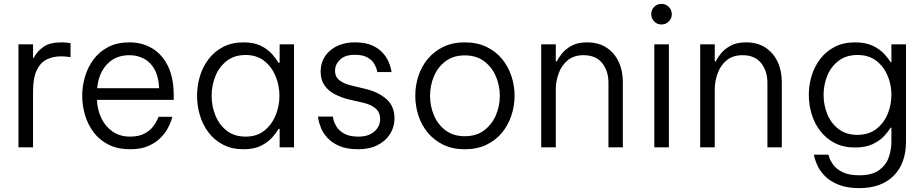

<svg xmlns="http://www.w3.org/2000/svg" viewBox="-20 -758 4755 988"><path d="M75 0V-530H150V-461H154Q170 -493 203 -516.5Q236 -540 295 -540Q314 -540 328.5 -538Q343 -536 343 -536V-464Q343 -464 327 -466Q311 -468 293 -468Q252 -468 219.5 -451.5Q187 -435 168.5 -395.5Q150 -356 150 -288V0Z M650 10Q586 10 539 -13.5Q492 -37 462 -77Q432 -117 417.5 -166Q403 -215 403 -265Q403 -315 417.5 -364Q432 -413 462 -453Q492 -493 537.5 -516.5Q583 -540 646 -540Q712 -540 763.5 -509Q815 -478 844.5 -417.5Q874 -357 874 -266V-244H479Q481 -193 501.5 -150Q522 -107 559.5 -81Q597 -55 650 -55Q694 -55 723 -70.5Q752 -86 767.5 -106.5Q783 -127 789.5 -142Q796 -157 796 -157H867Q867 -157 862 -140.5Q857 -124 844 -99Q831 -74 806.5 -49Q782 -24 744 -7Q706 10 650 10ZM480 -304H799Q796 -365 774.5 -402.5Q753 -440 719 -457Q685 -474 646 -474Q575 -474 531 -427.5Q487 -381 480 -304Z M1233 -540Q1288 -540 1324 -521.5Q1360 -503 1381.5 -478Q1403 -453 1413 -435H1419V-530H1493V0H1419V-95H1413Q1403 -76 1381.5 -51.5Q1360 -27 1324 -8.5Q1288 10 1233 10Q1173 10 1128 -13.5Q1083 -37 1053 -76.5Q1023 -116 1008.5 -165Q994 -214 994 -265Q994 -316 1008.5 -365Q1023 -414 1053 -453.5Q1083 -493 1128 -516.5Q1173 -540 1233 -540ZM1244 -475Q1185 -475 1146 -444Q1107 -413 1088 -365Q1069 -317 1069 -265Q1069 -213 1088 -165Q1107 -117 1146 -86Q1185 -55 1244 -55Q1302 -55 1340.5 -86Q1379 -117 1398.5 -165Q1418 -213 1418 -265Q1418 -317 1398.5 -365Q1379 -413 1340.5 -444Q1302 -475 1244 -475Z M1824 10Q1764 10 1725.5 -7Q1687 -24 1664.5 -49Q1642 -74 1632 -99Q1622 -124 1619 -141Q1616 -158 1616 -158H1693Q1693 -158 1696 -142.5Q1699 -127 1711.5 -106.5Q1724 -86 1751 -70.5Q1778 -55 1825 -55Q1876 -55 1906 -81Q1936 -107 1936 -145Q1936 -181 1911.5 -201Q1887 -221 1846 -230L1776 -246Q1736 -256 1703 -273Q1670 -290 1650 -318.5Q1630 -347 1630 -389Q1630 -456 1679 -498Q1728 -540 1807 -540Q1860 -540 1894.5 -524.5Q1929 -509 1949.5 -486Q1970 -463 1979.5 -440.5Q1989 -418 1992 -402.5Q1995 -387 1995 -387H1922Q1922 -387 1918.5 -400.5Q1915 -414 1904.5 -431.5Q1894 -449 1870.5 -462.5Q1847 -476 1807 -476Q1755 -476 1729.5 -451Q1704 -426 1704 -394Q1704 -363 1726.5 -345Q1749 -327 1788 -318L1859 -301Q1926 -285 1968 -248.5Q2010 -212 2010 -148Q2010 -105 1987.5 -69Q1965 -33 1923.5 -11.5Q1882 10 1824 10Z M2372 10Q2309 10 2261.5 -13Q2214 -36 2181.5 -75Q2149 -114 2133 -163.5Q2117 -213 2117 -265Q2117 -318 2133 -367Q2149 -416 2181.5 -455Q2214 -494 2261.5 -517Q2309 -540 2372 -540Q2435 -540 2483 -517Q2531 -494 2563 -455Q2595 -416 2611.5 -367Q2628 -318 2628 -265Q2628 -213 2611.5 -163.5Q2595 -114 2563 -75Q2531 -36 2483 -13Q2435 10 2372 10ZM2372 -57Q2431 -57 2471 -87Q2511 -117 2531.5 -164.5Q2552 -212 2552 -265Q2552 -318 2531.5 -365.5Q2511 -413 2471 -443Q2431 -473 2372 -473Q2313 -473 2273 -443Q2233 -413 2213 -365.5Q2193 -318 2193 -265Q2193 -212 2213 -164.5Q2233 -117 2273 -87Q2313 -57 2372 -57Z M2765 0V-530H2840V-442H2845Q2852 -457 2870 -480.5Q2888 -504 2920 -522Q2952 -540 3001 -540Q3060 -540 3101 -513Q3142 -486 3163.5 -440Q3185 -394 3185 -336V0H3111V-332Q3111 -393 3078.5 -433.5Q3046 -474 2983 -474Q2933 -474 2901.5 -448Q2870 -422 2855 -381Q2840 -340 2840 -297V0Z M3384 -632Q3361 -632 3346 -648Q3331 -664 3331 -685Q3331 -707 3346 -722.5Q3361 -738 3384 -738Q3406 -738 3421.5 -722.5Q3437 -707 3437 -685Q3437 -663 3421.5 -647.5Q3406 -632 3384 -632ZM3347 0V-530H3422V0Z M3583 0V-530H3658V-442H3663Q3670 -457 3688 -480.5Q3706 -504 3738 -522Q3770 -540 3819 -540Q3878 -540 3919 -513Q3960 -486 3981.5 -440Q4003 -394 4003 -336V0H3929V-332Q3929 -393 3896.5 -433.5Q3864 -474 3801 -474Q3751 -474 3719.5 -448Q3688 -422 3673 -381Q3658 -340 3658 -297V0Z M4402 210Q4338 210 4295 192.5Q4252 175 4226.5 149.5Q4201 124 4188.5 98Q4176 72 4172 55Q4168 38 4168 38H4243Q4243 38 4248 54Q4253 70 4268.5 91Q4284 112 4316 128Q4348 144 4402 144Q4467 144 4503 118Q4539 92 4553 52.5Q4567 13 4567 -28V-101H4563Q4553 -84 4531 -59.5Q4509 -35 4472 -17Q4435 1 4380 1Q4320 1 4275.5 -22Q4231 -45 4201 -84Q4171 -123 4156.5 -171Q4142 -219 4142 -270Q4142 -320 4156.5 -368Q4171 -416 4201 -455Q4231 -494 4275.5 -517Q4320 -540 4380 -540Q4435 -540 4472 -522Q4509 -504 4531 -479.5Q4553 -455 4563 -438H4567V-530H4642V-29Q4642 83 4578.5 146.5Q4515 210 4402 210ZM4392 -64Q4450 -64 4489 -94Q4528 -124 4547.5 -171Q4567 -218 4567 -270Q4567 -322 4547.5 -368.5Q4528 -415 4489.5 -445Q4451 -475 4393 -475Q4334 -475 4295 -445Q4256 -415 4237 -368Q4218 -321 4218 -270Q4218 -218 4237 -171Q4256 -124 4295 -94Q4334 -64 4392 -64Z"/></svg>

Font: Be Vietnam Pro Light
Style: Regular
Weight: 300
Designer: Lam Bao, Tony Le, Vietanh Nguyen
Foundry: Yellow Type Foundry
Version: Version 1.002; ttfautohint (v1.8.3)